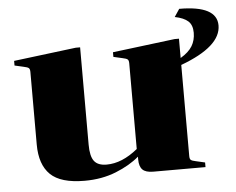

<svg xmlns="http://www.w3.org/2000/svg" viewBox="-48 -675 915 743"><g transform="rotate(-5 410.0 -303.5)"><path d="M820 -542Q820 -460 663 -402V-48Q663 -37 667.5 -33Q672 -29 687 -26L722 -18V0H519Q490 0 477.5 -12.5Q465 -25 465 -52V-63Q429 -32 374 -10Q319 12 252 12Q159 12 119 -27Q79 -66 79 -144V-426Q79 -437 74.5 -441Q70 -445 55 -448L20 -456V-474L262 -504H279V-126Q279 -81 293.5 -62Q308 -43 342 -43Q402 -43 463 -93V-426Q463 -437 458.5 -441Q454 -445 439 -448L404 -456V-474L646 -504H663V-429Q695 -448 708.5 -470.5Q722 -493 722 -522Q722 -552 705.5 -567Q689 -582 654 -589L674 -619Q820 -619 820 -542Z"/></g></svg>

Font: Chonburi
Style: Regular
Weight: 400
Designer: Thanarat Vachiruckul and Stawix Ruecha
Foundry: Cadson Demak & Katatrad
Version: Version 1.000